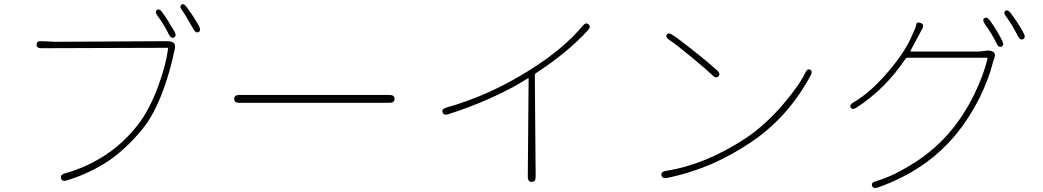

<svg xmlns="http://www.w3.org/2000/svg" viewBox="-20 -862 5040 928"><path d="M303 10Q280 17 275 0Q270 -17 293 -24Q397 -52 493 -115Q580 -173 649 -262Q702 -331 744 -444Q782 -545 792 -626Q793 -631 788 -631L180 -629Q156 -629 157 -647Q157 -665 181 -663L225 -661Q237 -660 249 -660L790 -663Q806 -663 818 -656Q829 -648 825 -627Q804 -521 768 -424Q725 -309 673 -244Q598 -151 517 -93Q421 -26 303 10ZM821 -681Q807 -674 796 -696Q770 -748 741 -786Q727 -805 739 -814Q750 -822 764 -803Q794 -761 823 -710Q835 -689 821 -681ZM940 -707Q927 -700 915 -721Q872 -797 861 -811Q845 -830 857 -839Q868 -848 882 -828Q913 -787 942 -736Q953 -715 940 -707Z M1136 -365Q1112 -365 1112 -384Q1112 -403 1136 -403H1863Q1887 -403 1887 -384Q1887 -365 1863 -365Z M2550 17Q2531 17 2531 -7L2535 -481Q2535 -486 2531 -483Q2370 -382 2147 -310Q2124 -303 2119 -319Q2114 -335 2137 -342Q2348 -401 2546 -527Q2707 -629 2796 -737Q2812 -756 2825 -744Q2838 -733 2821 -715Q2722 -607 2571 -509Q2565 -505 2565 -497L2569 -7Q2569 17 2550 17Z M3204 -2Q3180 2 3177 -15Q3174 -32 3198 -36Q3389 -66 3583 -193Q3681 -259 3767 -360Q3844 -451 3872 -510Q3882 -532 3896 -525Q3909 -518 3898 -497Q3787 -291 3603 -170Q3513 -111 3430 -74Q3318 -25 3204 -2ZM3452 -493Q3441 -481 3424 -498Q3398 -523 3327 -582Q3245 -650 3215 -669Q3195 -683 3203 -695Q3211 -706 3231 -693Q3265 -671 3346 -606Q3423 -544 3447 -521Q3464 -504 3452 -493Z M4223 44Q4200 52 4195 36Q4190 20 4213 14Q4300 -11 4405 -79Q4504 -143 4577 -231Q4640 -307 4689 -406Q4734 -499 4753 -578Q4754 -583 4749 -583H4368Q4360 -583 4356 -577Q4259 -432 4120 -342Q4100 -329 4092 -342Q4084 -355 4105 -367Q4194 -419 4286 -531Q4360 -621 4390 -695Q4395 -706 4400 -717Q4407 -733 4409 -745Q4411 -757 4430 -751Q4449 -744 4437 -722L4381 -617Q4379 -613 4384 -613H4709Q4720 -613 4731 -615L4747 -617Q4764 -620 4779 -612Q4794 -603 4786 -582L4785 -579Q4781 -568 4778 -557Q4760 -482 4714 -388Q4665 -291 4601 -213Q4457 -38 4223 44ZM4821 -637Q4807 -630 4797 -652Q4774 -699 4740 -746Q4726 -766 4738 -774Q4749 -783 4764 -764Q4803 -709 4824 -665Q4835 -644 4821 -637ZM4925 -673Q4911 -666 4900 -687Q4869 -748 4843 -782Q4828 -801 4839 -809Q4850 -818 4865 -799Q4907 -743 4928 -701Q4939 -680 4925 -673Z"/></svg>

Font: Resource Han Rounded KR ExtraLight
Style: Regular
Weight: 250
Designer: Cyano Hao (round all glyphs); Ryoko NISHIZUKA 西塚涼子 (kana, bopomofo & ideographs); Paul D. Hunt (Latin, Greek & Cyrillic)
Foundry: Cyano Hao
Version: 0.990